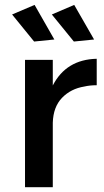

<svg xmlns="http://www.w3.org/2000/svg" viewBox="-20 -782 434 802"><path d="M122.5 -608.5 30.5 -721.5 124.5 -761.5 207 -617ZM200.5 0H84.5V-532H200.5V-425Q256.5 -533.5 384 -536.5V-426Q355 -426 332 -420.5Q276 -411.5 239.2 -373.5Q202.5 -335.5 200.5 -269.5ZM288.5 -608.5 196.5 -721.5 290 -761.5 373 -617Z"/></svg>

Font: Argentum Novus Medium
Style: Regular
Weight: 500
Designer: Julieta Ulanovsky (font) & Cristiano Sobral (main changes)
Foundry: Julieta Ulanovsky (font) & Cristiano Sobral (main changes)
Version: Version 3.00;November 27, 2020;FontCreator 13.0.0.2655 64-bi